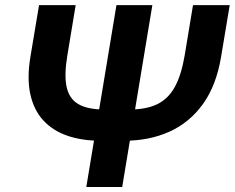

<svg xmlns="http://www.w3.org/2000/svg" viewBox="-20 -748 939 768"><path d="M752 -727.5H898.9L864.3 -520.5Q845.2 -405.8 791.5 -331.5Q737.8 -257.3 657.5 -221.2Q577.1 -185.1 478 -185.1H381.3Q307.6 -185.1 249.5 -205.1Q191.4 -225.1 153.3 -266.4Q115.2 -307.6 101.3 -371.1Q87.4 -434.6 101.6 -520.5L136.2 -727.5H282.7L249.5 -526.9Q236.3 -448.7 246.3 -401.1Q256.3 -353.5 293 -331.8Q329.6 -310.1 396.5 -310.1H499Q566.4 -310.1 610.1 -331.8Q653.8 -353.5 679.7 -401.1Q705.6 -448.7 718.8 -526.9ZM445.8 -727.5H589.4L468.8 0H325.2Z"/></svg>

Font: Inter 24pt
Style: Bold Italic
Weight: 700
Italic angle: -9.3988°
Version: Version 4.001;git-66647c0bb